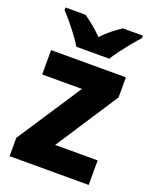

<svg xmlns="http://www.w3.org/2000/svg" viewBox="-143 -846 738 926"><g transform="rotate(20 226.0 -383.0)"><path d="M428 0H22V-94L239 -424H35V-549H419V-446L210 -126H428ZM144 -606Q132 -627 111.5 -654.5Q91 -682 69 -708.5Q47 -735 30 -753V-766H133Q155 -751 179.5 -731Q204 -711 228 -686Q252 -712 277 -731.5Q302 -751 325 -766H427V-753Q410 -735 388.5 -708.5Q367 -682 346.5 -655Q326 -628 313 -606Z"/></g></svg>

Font: Noto Sans Sinhala SemiCondensed ExtraBold
Style: Regular
Weight: 800
Width: 4
Designer: Jelle Bosma - Monotype Design Team
Foundry: Monotype Imaging Inc.
Version: Version 2.006; ttfautohint (v1.8.4.7-5d5b)